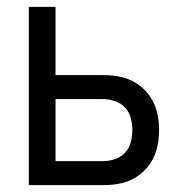

<svg xmlns="http://www.w3.org/2000/svg" viewBox="-20 -540 540 560"><path d="M64 0V-520H142V-321H280Q302 -321 323.5 -317.5Q345 -314 364.5 -304.5Q384 -295 400 -279.5Q416 -264 426 -244.5Q436 -225 440 -203.5Q444 -182 444 -161Q444 -139 440 -117.5Q436 -96 426 -76.5Q416 -57 400 -41.5Q384 -26 364.5 -16.5Q345 -7 323.5 -3.5Q302 0 280 0ZM142 -70H280Q298 -70 315.5 -76Q333 -82 345 -95Q357 -108 361.5 -125.5Q366 -143 366 -161Q366 -178 361.5 -195.5Q357 -213 345 -226Q333 -239 315.5 -245Q298 -251 280 -251H142Z"/></svg>

Font: Iosevka NFM
Style: Regular
Weight: 400
Monospace: yes
Designer: Belleve Invis
Foundry: Belleve Invis
Version: Version 29.0.4; ttfautohint (v1.8.4);Nerd Fonts 3.3.0